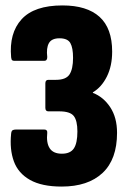

<svg xmlns="http://www.w3.org/2000/svg" viewBox="-20 -681 472 707"><path d="M207 6Q134 6 90.5 -18.5Q47 -43 31 -87Q15 -131 21 -189Q22 -199 26.5 -201.5Q31 -204 38 -204H143Q155 -204 154 -192Q150 -155 163 -135Q176 -115 208 -115Q239 -115 252 -134.5Q265 -154 265 -197Q265 -237 251.5 -254Q238 -271 198 -271H158Q147 -271 147 -284V-374Q147 -387 158 -387H186Q223 -387 236 -407Q249 -427 249 -468Q249 -505 239 -522.5Q229 -540 199 -540Q170 -540 160 -522Q150 -504 154 -471Q154 -457 143 -457H34Q28 -457 25 -459Q22 -461 21 -470Q13 -559 59.5 -610Q106 -661 210 -661Q300 -661 346.5 -619Q393 -577 393 -491Q393 -438 373.5 -399Q354 -360 322 -341V-339Q361 -324 386 -286Q411 -248 411 -192Q411 -94 357.5 -44Q304 6 207 6Z"/></svg>

Font: Sofia Sans Extra Condensed Black
Style: Regular
Weight: 900
Designer: Botio Nikoltchev, Ani Petrova
Foundry: lettersoup
Version: Version 4.101